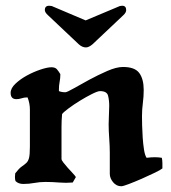

<svg xmlns="http://www.w3.org/2000/svg" viewBox="-20 -638 596 668"><path d="M159 -404Q172 -404 178 -397Q184 -390 190 -380Q190 -366 187.5 -353.5Q185 -341 185 -327V-321Q190 -319 195.5 -318Q201 -317 207 -317Q213 -317 236.5 -330.5Q260 -344 290.5 -360.5Q321 -377 353 -391Q385 -405 408 -405Q449 -405 464.5 -384Q480 -363 480 -325Q480 -302 477 -279.5Q474 -257 474 -234Q474 -222 474.5 -201Q475 -180 476.5 -158.5Q478 -137 481 -117.5Q484 -98 490 -89Q498 -90 505 -90.5Q512 -91 519 -91Q525 -91 531 -90.5Q537 -90 543 -89Q545 -80 545 -70.5Q545 -61 545 -52Q539 -47 518.5 -37Q498 -27 474 -16.5Q450 -6 429 2Q408 10 402 10Q385 10 373.5 -4Q362 -18 362 -33V-107Q362 -130 360 -156.5Q358 -183 358 -206Q358 -222 359 -238Q360 -254 360 -270Q360 -289 356 -305Q352 -321 328 -321Q320 -321 300 -311Q280 -301 258 -287.5Q236 -274 218 -260.5Q200 -247 196 -241Q195 -230 194.5 -219Q194 -208 194 -197V-84Q194 -81 200.5 -72.5Q207 -64 215.5 -54.5Q224 -45 232.5 -36Q241 -27 244 -22L233 -3Q209 -1 185.5 -3Q162 -5 138 -5Q118 -5 99.5 -1.5Q81 2 61 2Q44 2 34 -8Q32 -13 32 -23L33 -35Q46 -52 55.5 -58.5Q65 -65 71.5 -71Q78 -77 81 -88.5Q84 -100 84 -128V-257Q84 -278 76 -299H73Q64 -299 55 -296Q46 -293 37 -293Q17 -293 17 -315Q17 -331 34 -347Q51 -363 74 -375.5Q97 -388 121 -396Q145 -404 159 -404ZM160 -617 278 -567 397 -617Q405 -618 405 -618Q419 -618 419 -603Q419 -594 409 -585L302 -484Q289 -473 279 -473Q266 -473 254 -484L147 -585Q136 -595 136 -603Q136 -618 151 -618Q151 -618 160 -617Z"/></svg>

Font: CAT Altenglisch
Style: Regular
Weight: 400
Designer: Peter Wiegel
Foundry: Peter Wiegel, CAT Fonts
Version: Version 1.000